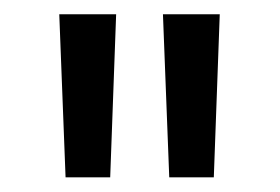

<svg xmlns="http://www.w3.org/2000/svg" viewBox="-20 -736 386 265"><path d="M70.5 -491.2 61.8 -716.3H140.3L132.1 -491.2ZM213.6 -491.2 204.9 -716.3H283.3L275.1 -491.2Z"/></svg>

Font: Parastoo FD
Style: FD
Weight: 400
Foundry: Saber Rastikerdar (saber.rastikerdar@gmail.com)
Version: Version 2.0.1